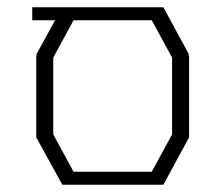

<svg xmlns="http://www.w3.org/2000/svg" viewBox="-20 -752 595 530"><path d="M69 -732H431L502 -601L498 -599H502V-373L431 -242H245H152L80 -373V-599H84L80 -601L132 -696H69ZM183 -696 127 -593V-381L183 -278H338H399L455 -381V-593L399 -696Z"/></svg>

Font: Mixer
Style: Regular
Weight: 400
Version: Version 1.0